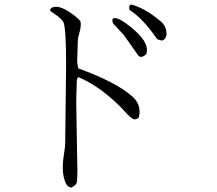

<svg xmlns="http://www.w3.org/2000/svg" viewBox="-20 -780 960 851"><path d="M698 -600 677 -606Q612 -700 554 -736Q549 -757 561 -760Q620 -745 684 -692Q689 -689 693 -685Q718 -663 718 -630Q718 -607 698 -600ZM628 -540Q610 -522 595 -531L530 -623Q528 -626 526 -628L484 -673Q478 -679 478 -693Q481 -700 489 -700Q511 -700 561 -659Q638 -597 631 -550Q630 -545 628 -540ZM594 -257Q584 -251 577 -251Q564 -251 530 -289Q525 -295 523 -297Q428 -395 328 -438Q320 -435 320 -412Q318 -350 318 -318L323 -26Q323 19 320 29Q317 41 297 51Q279 51 269 26Q252 -17 262 -86Q269 -129 269 -150L273 -493Q273 -656 261 -682Q254 -696 221 -719Q208 -727 202 -733Q202 -744 215 -748Q248 -759 311 -710Q327 -697 336 -687Q342 -669 331 -631Q325 -613 325 -601L322 -509Q323 -491 327 -477Q495 -416 567 -352Q603 -320 598 -274Q597 -265 594 -257Z"/></svg>

Font: cwTeXKai
Style: Medium
Weight: 500
Version: Version 1.17